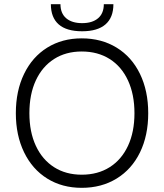

<svg xmlns="http://www.w3.org/2000/svg" viewBox="-20 -891 788 921"><path d="M56 -348Q56 -455 95.5 -536.5Q135 -618 206.5 -662.5Q278 -707 372 -707Q467 -707 539.5 -662.5Q612 -618 651.5 -536.5Q691 -455 691 -348Q691 -241 651.5 -160Q612 -79 539.5 -34.5Q467 10 372 10Q278 10 206.5 -34.5Q135 -79 95.5 -160.5Q56 -242 56 -348ZM625 -348Q625 -438 594 -505Q563 -572 506 -608Q449 -644 372 -644Q296 -644 239.5 -608Q183 -572 152 -505.5Q121 -439 121 -348Q121 -258 152 -191.5Q183 -125 239.5 -89Q296 -53 372 -53Q449 -53 506 -89Q563 -125 594 -191.5Q625 -258 625 -348ZM224 -871H270Q270 -827 297.5 -803.5Q325 -780 374 -780Q423 -780 450.5 -803.5Q478 -827 478 -871H524Q524 -807 486 -774Q448 -741 374 -741Q299 -741 261.5 -774Q224 -807 224 -871Z"/></svg>

Font: Hanken Grotesk Light
Style: Regular
Weight: 300
Designer: Alfredo Marco Pradil
Foundry: Hanken Design Co.
Version: Version 3.014